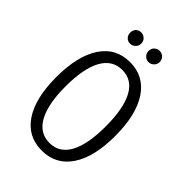

<svg xmlns="http://www.w3.org/2000/svg" viewBox="-253 -978 1096 1096"><g transform="rotate(45 295.5 -429.5)"><path d="M296 10Q182 10 120 -83Q58 -176 58 -345Q58 -516 120 -610Q182 -704 296 -704Q409 -704 471.5 -610Q534 -516 534 -345Q534 -176 471.5 -83Q409 10 296 10ZM296 -52Q376 -52 416.5 -127Q457 -202 457 -345Q457 -490 416.5 -565.5Q376 -641 296 -641Q216 -641 174.5 -565.5Q133 -490 133 -345Q133 -203 174.5 -127.5Q216 -52 296 -52ZM370 -778Q352 -778 338.5 -791Q325 -804 325 -823Q325 -844 338.5 -856.5Q352 -869 370 -869Q387 -869 401 -856.5Q415 -844 415 -823Q415 -804 401 -791Q387 -778 370 -778ZM221 -778Q202 -778 189.5 -791Q177 -804 177 -823Q177 -844 189.5 -856.5Q202 -869 221 -869Q238 -869 252 -856.5Q266 -844 266 -823Q266 -804 252 -791Q238 -778 221 -778Z"/></g></svg>

Font: Ubuntu Sans Condensed
Style: Regular
Weight: 400
Width: 3
Designer: Dalton Maag Ltd
Foundry: Dalton Maag Ltd
Version: Version 1.006; ttfautohint (v1.8.4.7-5d5b)